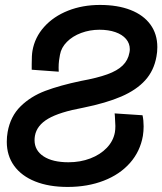

<svg xmlns="http://www.w3.org/2000/svg" viewBox="-20 -748 658 778"><path d="M7.5 -173.5Q7.5 -194 11 -213.5Q22.5 -277 63.5 -317.2Q104.5 -357.5 163.5 -379.8Q222.5 -402 308 -420Q374 -432 414.8 -446.8Q455.5 -461.5 477.2 -482.8Q499 -504 504.5 -535Q506 -542 506 -548.5Q506 -572 490.8 -590Q475.5 -608 447.5 -617.8Q419.5 -627.5 383 -627.5Q344 -627.5 309 -614.5Q274 -601.5 251 -578.2Q228 -555 223 -526Q221 -516 219.2 -502.5Q217.5 -489 217.5 -473.5Q217.5 -463 218 -457.5L108.5 -465.5V-488Q108.5 -525 111.5 -542Q121 -597 159 -639.2Q197 -681.5 255.8 -704.8Q314.5 -728 385 -728Q457 -728 509.2 -707.5Q561.5 -687 589.5 -648.5Q617.5 -610 617.5 -557Q617.5 -537 614 -519Q604 -462 568.5 -422.8Q533 -383.5 471.8 -357Q410.5 -330.5 317 -311.5Q221.5 -294 175.2 -267Q129 -240 121.5 -197.5Q120 -188.5 120 -180Q120 -138.5 156.5 -114.5Q193 -90.5 257.5 -90.5Q305.5 -90.5 346 -106Q386.5 -121.5 412.8 -149Q439 -176.5 445.5 -211.5Q447.5 -223 447.5 -237.5Q447.5 -248 445.5 -278L444.5 -288.5L557.5 -281Q562 -261 562 -236Q562 -217 559 -197.5Q548 -134.5 506.8 -87.8Q465.5 -41 400.2 -15.8Q335 9.5 254 9.5Q178 9.5 122.5 -12.8Q67 -35 37.2 -76.2Q7.5 -117.5 7.5 -173.5Z"/></svg>

Font: JuliaMono SemiBold
Style: Italic
Weight: 600
Italic angle: -9°
Monospace: yes
Designer: cormullion
Foundry: corm
Version: Version 0.056; ttfautohint (v1.8.4)